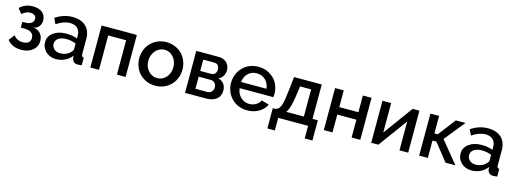

<svg xmlns="http://www.w3.org/2000/svg" viewBox="-9 -1342 6179 2309"><g transform="rotate(15 3081.0 -187.5)"><path d="M192 -450Q225 -450 244.5 -434.5Q264 -419 264 -392Q264 -359 237 -339Q210 -319 162 -319H125V-247H162Q287 -247 287 -160Q287 -122 262.5 -102.5Q238 -83 193 -83Q118 -83 77 -139L22 -66Q83 10 197 10Q284 10 338 -35Q393 -79 393 -151Q393 -206 362 -242.5Q331 -279 274 -288Q315 -294 339 -325Q363 -356 363 -401Q363 -431 351 -456Q339 -481 318 -498Q273 -532 202 -532Q105 -532 38 -468L88 -406Q138 -450 192 -450Z M826 -85 829 -52Q833 -26 851 -10.5Q869 5 900 5Q924 5 950 0V-94Q921 -96 921 -130V-319Q921 -421 861 -476.5Q801 -532 693 -532Q584 -532 483 -464L517 -394Q605 -454 683 -454Q745 -454 778 -421.5Q811 -389 811 -331V-295Q749 -319 673 -319Q576 -319 514 -273Q452 -228 452 -154Q452 -119 465.5 -89Q479 -59 503 -37Q527 -15 559.5 -2.5Q592 10 629 10Q688 10 739.5 -14.5Q791 -39 826 -85ZM556 -163Q556 -205 593 -230.5Q630 -256 690 -256Q754 -256 811 -233V-164Q811 -144 790 -126Q770 -100 734.5 -85.5Q699 -71 659 -71Q614 -71 585 -97.5Q556 -124 556 -163Z M1057 -523V0H1165V-428H1388V0H1496V-523Z M2061 -71Q2096 -108 2115 -157.5Q2134 -207 2134 -261Q2134 -315 2115 -364.5Q2096 -414 2061 -451Q2024 -489 1974 -510.5Q1924 -532 1865 -532Q1806 -532 1756.5 -510.5Q1707 -489 1670 -451Q1634 -415 1615 -365Q1596 -315 1596 -261Q1596 -207 1615 -157.5Q1634 -108 1669 -71Q1706 -33 1755.5 -11.5Q1805 10 1865 10Q1924 10 1974 -11.5Q2024 -33 2061 -71ZM1755 -386Q1776 -410 1804.5 -424Q1833 -438 1865 -438Q1898 -438 1926.5 -424.5Q1955 -411 1976 -387Q1997 -363 2009 -330Q2021 -297 2021 -261Q2021 -186 1976 -135Q1955 -111 1926.5 -97.5Q1898 -84 1865 -84Q1832 -84 1803.5 -97.5Q1775 -111 1754 -135Q1709 -185 1709 -260Q1709 -296 1721 -328.5Q1733 -361 1755 -386Z M2236 0H2499Q2579 0 2626.5 -38Q2674 -76 2674 -144Q2674 -194 2649 -227Q2624 -260 2578 -273Q2616 -289 2634.5 -322Q2653 -355 2653 -393Q2653 -420 2643.5 -444Q2634 -468 2616 -486Q2598 -503 2573 -513Q2548 -523 2521 -523H2236ZM2344 -443H2478Q2512 -443 2528.5 -424Q2545 -405 2545 -374Q2545 -339 2526 -320.5Q2507 -302 2473 -302H2344ZM2344 -231H2491Q2525 -231 2545 -209.5Q2565 -188 2565 -156Q2565 -124 2544 -102Q2523 -80 2489 -80H2344Z M3245 -124 3151 -151Q3134 -115 3097 -93Q3059 -71 3014 -71Q2984 -71 2956.5 -82Q2929 -93 2908 -114Q2862 -157 2856 -225H3275Q3278 -252 3278 -265Q3278 -319 3259.5 -367.5Q3241 -416 3206 -452Q3169 -489 3119.5 -510.5Q3070 -532 3011 -532Q2950 -532 2900 -511Q2850 -490 2814 -452Q2778 -414 2758.5 -364.5Q2739 -315 2739 -260Q2739 -205 2758.5 -156Q2778 -107 2814 -70Q2850 -32 2900.5 -11Q2951 10 3010 10Q3092 10 3154.5 -27Q3217 -64 3245 -124ZM2903 -410Q2924 -430 2951.5 -440.5Q2979 -451 3010 -451Q3041 -451 3069 -440.5Q3097 -430 3118 -410Q3139 -390 3152.5 -362Q3166 -334 3169 -301H2853Q2856 -334 2869 -362Q2882 -390 2903 -410Z M3396 157V0H3768V157H3864V-95H3798V-523H3453L3436 -369Q3427 -287 3419 -238Q3411 -189 3400 -159Q3388 -129 3372 -114Q3356 -99 3332 -95H3303V157ZM3539 -337 3552 -433H3690V-95H3471Q3495 -127 3510.5 -183.5Q3526 -240 3539 -337Z M3964 -523V0H4072V-222H4310V0H4418V-523H4310V-315H4072V-523Z M4554 -523V0H4643L4906 -359V0H5014V-523H4930L4662 -156V-523Z M5259 -305V-523H5151V0H5259V-216H5308L5479 0H5602L5382 -269L5587 -523H5467L5300 -305Z M5999 -85 6002 -52Q6006 -26 6024 -10.5Q6042 5 6073 5Q6097 5 6123 0V-94Q6094 -96 6094 -130V-319Q6094 -421 6034 -476.5Q5974 -532 5866 -532Q5757 -532 5656 -464L5690 -394Q5778 -454 5856 -454Q5918 -454 5951 -421.5Q5984 -389 5984 -331V-295Q5922 -319 5846 -319Q5749 -319 5687 -273Q5625 -228 5625 -154Q5625 -119 5638.5 -89Q5652 -59 5676 -37Q5700 -15 5732.5 -2.5Q5765 10 5802 10Q5861 10 5912.5 -14.5Q5964 -39 5999 -85ZM5729 -163Q5729 -205 5766 -230.5Q5803 -256 5863 -256Q5927 -256 5984 -233V-164Q5984 -144 5963 -126Q5943 -100 5907.5 -85.5Q5872 -71 5832 -71Q5787 -71 5758 -97.5Q5729 -124 5729 -163Z"/></g></svg>

Font: RT Raleway SemiBold
Style: Regular
Weight: 400
Designer: Matt McInerney, Pablo Impallari, Rodrigo Fuenzalida — Edited by Milan Moffatt in April 2016
Foundry: Matt McInerney, Pablo Impallari, Rodrigo Fuenzalida — Edited by Milan Moffatt in April 2016
Version: Version 3.001